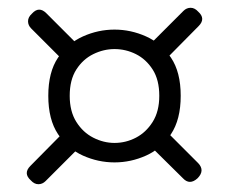

<svg xmlns="http://www.w3.org/2000/svg" viewBox="-20 -586 588 493"><path d="M389 -340Q389 -381 372 -407.5Q355 -434 329 -447Q303 -460 274 -460Q246 -460 219.5 -447Q193 -434 176 -407.5Q159 -381 159 -340Q159 -300 176 -273Q193 -246 219.5 -232.5Q246 -219 274 -219Q303 -219 329 -232.5Q355 -246 372 -273Q389 -300 389 -340ZM104 -340Q104 -401 129 -438Q154 -475 193 -492.5Q232 -510 274 -510Q316 -510 355 -492.5Q394 -475 419 -438Q444 -401 444 -340Q444 -279 419 -241.5Q394 -204 355 -186.5Q316 -169 274 -169Q232 -169 193 -186.5Q154 -204 129 -241.5Q104 -279 104 -340ZM62 -551Q80 -571 99 -552L185 -466Q192 -459 193.5 -448Q195 -437 186 -428Q176 -418 165 -419Q154 -420 147 -426L60 -513Q52 -521 52 -531.5Q52 -542 62 -551ZM487 -128Q467 -110 450 -128L363 -214Q356 -221 355 -231.5Q354 -242 363 -251Q373 -262 384 -261Q395 -260 402 -254L489 -167Q507 -148 487 -128ZM489 -556Q509 -538 490 -519L404 -432Q397 -425 386 -424Q375 -423 366 -432Q356 -442 357 -453Q358 -464 364 -471L451 -558Q459 -566 469.5 -566Q480 -566 489 -556ZM59 -123Q39 -141 58 -160L144 -247Q151 -254 162 -255Q173 -256 182 -247Q192 -237 191 -226Q190 -215 184 -208L97 -121Q89 -113 78.5 -113Q68 -113 59 -123Z"/></svg>

Font: Agu Display Uzo
Style: Regular
Weight: 400
Version: Version 1.103